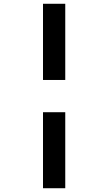

<svg xmlns="http://www.w3.org/2000/svg" viewBox="-20 -776 573 1018"><path d="M208 -352V-756H326V-352ZM208 222V-181H326V222Z"/></svg>

Font: Noto Sans Disp ExtBd
Style: Italic
Weight: 800
Italic angle: -12°
Designer: Monotype Design Team
Foundry: Monotype Imaging Inc.
Version: Version 2.000;GOOG;noto-source:20170915:90ef993387c0